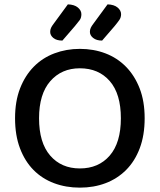

<svg xmlns="http://www.w3.org/2000/svg" viewBox="-20 -846 733 880"><path d="M643 -304Q643 -226 620.5 -166.5Q598 -107 558 -67Q518 -27 464 -6.5Q410 14 346 14Q282 14 227.5 -6.5Q173 -27 133.5 -67Q94 -107 71.5 -166.5Q49 -226 49 -304Q49 -382 72 -441Q95 -500 135 -540.5Q175 -581 229.5 -601.5Q284 -622 346 -622Q409 -622 463 -601.5Q517 -581 557 -540.5Q597 -500 620 -441Q643 -382 643 -304ZM534 -304Q534 -416 483 -474.5Q432 -533 346 -533Q262 -533 210.5 -474Q159 -415 159 -304Q159 -192 210 -133Q261 -74 346 -74Q432 -74 483 -133Q534 -192 534 -304ZM291 -826Q321 -825 337 -811.5Q353 -798 353 -781Q353 -764 345 -753.5Q337 -743 323 -726L266 -660Q239 -660 224.5 -672Q210 -684 210 -700Q210 -710 214 -718.5Q218 -727 225 -736ZM473 -826Q503 -825 519 -811.5Q535 -798 535 -781Q535 -766 527 -754.5Q519 -743 505 -726L448 -660Q422 -660 407 -672Q392 -684 392 -700Q392 -710 396 -718.5Q400 -727 407 -736Z"/></svg>

Font: Baloo Paaji 2 Medium
Style: Regular
Weight: 500
Designer: Shuchita Grover, Noopur Datye and Ek Type
Foundry: Ek Type
Version: Version 1.640;hotconv 1.0.111;makeotfexe 2.5.65597; ttfautoh